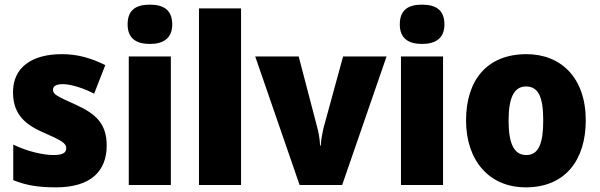

<svg xmlns="http://www.w3.org/2000/svg" viewBox="-20 -796 2580 826"><path d="M439 -170C439 -263 393 -306 307 -345C223 -383 208 -390 208 -410C208 -426 223 -434 250 -434C285 -434 339 -417 385 -393L433 -516C370 -547 313 -563 246 -563C117 -563 36 -506 36 -400C36 -314 77 -266 160 -229C247 -191 265 -180 265 -158C265 -138 248 -129 210 -129C165 -129 96 -145 37 -174V-21C96 3 151 10 221 10C371 10 439 -60 439 -170Z M625 -776C567 -776 529 -755 529 -691C529 -629 568 -607 625 -607C680 -607 721 -629 721 -691C721 -755 681 -776 625 -776ZM715 -553H534V0H715Z M1017 0V-760H836V0Z M1269 0H1452L1643 -553H1456L1372 -246C1367 -224 1361 -196 1360 -170H1357C1356 -198 1350 -230 1345 -247L1265 -553H1078Z M1796 -776C1738 -776 1700 -755 1700 -691C1700 -629 1739 -607 1796 -607C1851 -607 1892 -629 1892 -691C1892 -755 1852 -776 1796 -776ZM1886 -553H1705V0H1886Z M2500 -278C2500 -461 2394 -563 2245 -563C2076 -563 1985 -452 1985 -278C1985 -107 2083 10 2242 10C2413 10 2500 -109 2500 -278ZM2168 -277C2168 -375 2191 -424 2243 -424C2298 -424 2317 -375 2317 -278C2317 -180 2298 -129 2244 -129C2190 -129 2168 -181 2168 -277Z"/></svg>

Font: Noto Sans Khmer SemiCondensed Black
Style: Regular
Weight: 900
Width: 4
Designer: Danh Hong and the Monotype Design Team
Foundry: Monotype Imaging Inc.
Version: Version 2.004